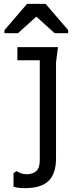

<svg xmlns="http://www.w3.org/2000/svg" viewBox="-20 -754 406 994"><path d="M66 132Q76 138 88.5 143Q101 148 120 148Q148 148 167 132Q186 116 186 75V-442H70V-510H280L270 -430V66Q270 145 231.5 182.5Q193 220 110 220Q93 220 79 218.5Q65 217 50 213V142ZM120 -734H216L333 -598V-582H263L168 -668L73 -582H3V-598Z"/></svg>

Font: AR One Sans
Style: Regular
Weight: 400
Designer: Niteesh Yadav
Foundry: Niteesh Yadav
Version: Version 1.001;gftools[0.9.33]